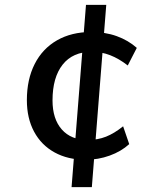

<svg xmlns="http://www.w3.org/2000/svg" viewBox="-20 -647 660 786"><path d="M331 7Q258 7 203.5 -23Q149 -53 119.5 -108Q90 -163 90 -237Q90 -322 122 -385Q154 -448 213.5 -482Q273 -516 353 -516Q411 -516 458 -499Q505 -482 540 -451L503 -379Q467 -407 431 -421Q395 -435 356 -435Q278 -435 236.5 -382.5Q195 -330 195 -236Q195 -160 233 -117Q271 -74 339 -74Q380 -74 414 -87.5Q448 -101 484 -130L509 -57Q476 -27 429 -10Q382 7 331 7ZM273 119 332 -627H415L356 119Z"/></svg>

Font: Muli SemiBold
Style: Italic
Weight: 600
Italic angle: -4.541°
Designer: Vernon Adams
Foundry: Vernon Adams
Version: Version 2.100; ttfautohint (v1.8.1.43-b0c9)